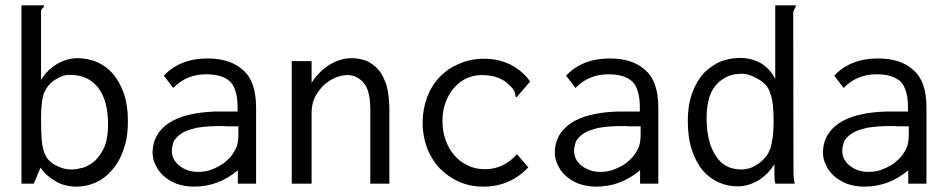

<svg xmlns="http://www.w3.org/2000/svg" viewBox="-20 -685 3540 716"><path d="M60 -665V0H106L131 -60C146 -38 166 -21 189 -8C212 5 238 11 266 11C290 11 313 6 336 -4C359 -14 379 -29 397 -50C415 -70 430 -95 440 -126C452 -156 457 -192 457 -233C457 -272 452 -307 442 -336C432 -365 418 -390 401 -410C384 -429 364 -444 341 -454C318 -463 294 -468 269 -468C243 -468 218 -461 192 -446C168 -431 148 -412 133 -387V-643C133 -647 135 -650 138 -654C142 -656 144 -660 144 -663V-665ZM185 -70C174 -76 166 -83 159 -91C152 -99 147 -110 143 -122C139 -136 136 -152 135 -171C134 -190 133 -214 133 -242C133 -287 137 -320 145 -340C154 -360 167 -376 186 -388C205 -400 222 -406 239 -406C286 -406 321 -390 346 -358C371 -326 383 -280 383 -219C383 -186 378 -159 370 -138C360 -117 349 -100 336 -87C322 -74 307 -66 291 -60C275 -56 260 -53 247 -53C238 -53 229 -54 219 -56C209 -59 198 -63 185 -70Z M591 -403 626 -357C659 -391 700 -408 749 -408C789 -408 818 -399 838 -381C856 -363 866 -331 866 -286V-269H780C705 -266 648 -252 608 -225C569 -198 549 -162 549 -116C549 -101 552 -85 560 -70C566 -55 577 -41 590 -29C603 -17 620 -7 638 0C658 7 679 11 703 11C764 11 818 -9 867 -50V0H935V-283C935 -349 919 -396 886 -424C854 -453 810 -467 754 -467C686 -467 632 -446 591 -403ZM869 -214V-184C869 -161 866 -143 859 -130C856 -123 850 -114 843 -104C836 -95 826 -86 814 -76C802 -68 788 -60 772 -54C756 -47 738 -44 718 -44C691 -44 668 -52 649 -67C630 -82 621 -101 621 -122C621 -135 624 -146 628 -158C634 -168 643 -178 656 -187C669 -196 688 -202 711 -208C734 -212 764 -215 801 -215C809 -215 817 -215 826 -214H852Z M1068 0H1142V-263C1142 -285 1146 -305 1154 -322C1163 -339 1174 -354 1186 -366C1200 -379 1214 -388 1230 -395C1246 -402 1262 -405 1277 -405C1300 -405 1320 -395 1336 -376C1353 -357 1361 -323 1361 -275V0H1432V-277C1432 -312 1428 -341 1422 -365C1414 -389 1405 -409 1392 -424C1379 -439 1364 -450 1347 -458C1330 -464 1311 -468 1291 -468C1263 -468 1236 -460 1208 -443C1182 -426 1159 -404 1142 -376V-457H1068Z M1957 -381C1938 -408 1914 -428 1884 -444C1855 -458 1822 -466 1786 -466C1753 -466 1722 -460 1694 -448C1665 -436 1641 -420 1620 -398C1600 -378 1584 -352 1573 -323C1562 -294 1556 -262 1556 -228C1556 -193 1562 -162 1573 -132C1584 -104 1600 -78 1620 -57C1641 -36 1665 -19 1692 -7C1720 5 1750 11 1783 11C1849 11 1905 -13 1950 -61L1908 -110C1875 -73 1835 -54 1789 -54C1766 -54 1744 -58 1725 -68C1706 -76 1689 -89 1675 -105C1661 -121 1650 -140 1642 -162C1634 -184 1630 -208 1630 -234C1630 -260 1634 -284 1642 -304C1650 -326 1661 -344 1674 -358C1687 -374 1703 -385 1720 -393C1738 -401 1757 -405 1776 -405C1815 -405 1846 -396 1869 -377C1881 -367 1889 -359 1893 -353C1897 -347 1900 -342 1900 -338C1902 -334 1902 -331 1902 -328C1901 -326 1903 -324 1906 -322Z M2091 -403 2126 -357C2159 -391 2200 -408 2249 -408C2289 -408 2318 -399 2338 -381C2356 -363 2366 -331 2366 -286V-269H2280C2205 -266 2148 -252 2108 -225C2069 -198 2049 -162 2049 -116C2049 -101 2052 -85 2060 -70C2066 -55 2077 -41 2090 -29C2103 -17 2120 -7 2138 0C2158 7 2179 11 2203 11C2264 11 2318 -9 2367 -50V0H2435V-283C2435 -349 2419 -396 2386 -424C2354 -453 2310 -467 2254 -467C2186 -467 2132 -446 2091 -403ZM2369 -214V-184C2369 -161 2366 -143 2359 -130C2356 -123 2350 -114 2343 -104C2336 -95 2326 -86 2314 -76C2302 -68 2288 -60 2272 -54C2256 -47 2238 -44 2218 -44C2191 -44 2168 -52 2149 -67C2130 -82 2121 -101 2121 -122C2121 -135 2124 -146 2128 -158C2134 -168 2143 -178 2156 -187C2169 -196 2188 -202 2211 -208C2234 -212 2264 -215 2301 -215C2309 -215 2317 -215 2326 -214H2352Z M2871 -390C2860 -414 2842 -433 2820 -448C2796 -462 2769 -469 2737 -469C2714 -469 2691 -464 2668 -456C2645 -446 2625 -432 2606 -414C2588 -394 2573 -370 2562 -340C2551 -311 2545 -275 2545 -233C2545 -192 2550 -156 2560 -126C2570 -95 2584 -70 2600 -50C2618 -30 2637 -15 2660 -5C2682 5 2706 10 2731 10C2757 10 2783 2 2808 -12C2833 -28 2853 -48 2868 -73V-34C2868 -19 2869 -8 2872 0H2944C2941 -12 2939 -26 2939 -42L2938 -637C2938 -642 2940 -646 2943 -652C2946 -656 2948 -661 2948 -665H2871ZM2658 -376C2671 -388 2685 -397 2698 -402C2712 -407 2729 -410 2748 -410C2757 -410 2767 -408 2778 -404C2788 -401 2799 -395 2811 -388C2821 -382 2829 -375 2836 -368C2843 -360 2848 -350 2852 -338C2857 -326 2860 -312 2862 -294C2864 -278 2865 -256 2865 -231C2865 -191 2861 -159 2854 -135C2850 -122 2844 -111 2836 -101C2828 -91 2819 -82 2809 -75C2799 -68 2788 -62 2777 -58C2766 -55 2755 -53 2745 -53C2702 -53 2670 -70 2648 -106C2626 -140 2615 -187 2615 -244C2615 -306 2629 -350 2658 -376Z M3091 -403 3126 -357C3159 -391 3200 -408 3249 -408C3289 -408 3318 -399 3338 -381C3356 -363 3366 -331 3366 -286V-269H3280C3205 -266 3148 -252 3108 -225C3069 -198 3049 -162 3049 -116C3049 -101 3052 -85 3060 -70C3066 -55 3077 -41 3090 -29C3103 -17 3120 -7 3138 0C3158 7 3179 11 3203 11C3264 11 3318 -9 3367 -50V0H3435V-283C3435 -349 3419 -396 3386 -424C3354 -453 3310 -467 3254 -467C3186 -467 3132 -446 3091 -403ZM3369 -214V-184C3369 -161 3366 -143 3359 -130C3356 -123 3350 -114 3343 -104C3336 -95 3326 -86 3314 -76C3302 -68 3288 -60 3272 -54C3256 -47 3238 -44 3218 -44C3191 -44 3168 -52 3149 -67C3130 -82 3121 -101 3121 -122C3121 -135 3124 -146 3128 -158C3134 -168 3143 -178 3156 -187C3169 -196 3188 -202 3211 -208C3234 -212 3264 -215 3301 -215C3309 -215 3317 -215 3326 -214H3352Z"/></svg>

Font: Inconsolatazi4
Style: Regular
Weight: 400
Designer: Raph Levien, Kirill Tkachev
Foundry: Cyreal
Version: Version 1.013